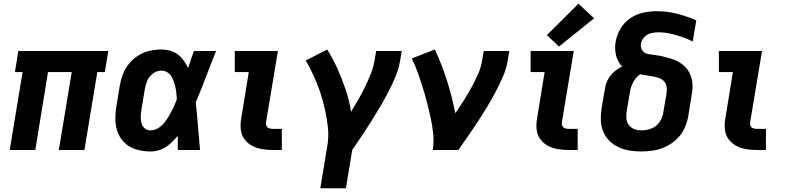

<svg xmlns="http://www.w3.org/2000/svg" viewBox="-20 -803 4216 1028"><path d="M32 0H169L237 -417H364L295 0H432L501 -417H541L560 -530H78L60 -417H101Z M786 8Q814 8 841 -2.5Q868 -13 890.5 -33Q913 -53 932 -76Q932 -38 932 0H1051Q1045 -64 1040 -127.5Q1035 -191 1028 -254Q1057 -323 1083 -392Q1109 -461 1137 -530H1018Q1002 -484 987 -439Q974 -467 954.5 -490.5Q935 -514 906 -526Q877 -538 845 -538Q813 -538 781.5 -531Q750 -524 721 -506Q692 -488 670.5 -461.5Q649 -435 637.5 -404.5Q626 -374 621 -343L603 -233Q597 -195 598 -158.5Q599 -122 612.5 -89.5Q626 -57 652 -34Q678 -11 713.5 -1.5Q749 8 786 8ZM786 -105Q768 -105 755 -116Q742 -127 737.5 -144Q733 -161 733.5 -178.5Q734 -196 737 -214L755 -324Q759 -348 768.5 -371Q778 -394 799.5 -409.5Q821 -425 844 -425Q864 -425 879.5 -413.5Q895 -402 903 -384.5Q911 -367 916 -348.5Q921 -330 923.5 -310.5Q926 -291 927 -272Q919 -250 909.5 -229.5Q900 -209 888.5 -189Q877 -169 863 -150Q849 -131 828.5 -118Q808 -105 786 -105Z M1441 0H1489V-113H1441Q1431 -113 1421.5 -116Q1412 -119 1407.5 -127.5Q1403 -136 1404 -146L1468 -530H1237V-417H1312L1271 -165Q1266 -136 1269.5 -107.5Q1273 -79 1289.5 -57Q1306 -35 1330.5 -22Q1355 -9 1383.5 -4.5Q1412 0 1441 0Z M1695 205H1832L1866 0Q1892 -38 1917.5 -76Q1943 -114 1967.5 -153Q1992 -192 2015 -231Q2038 -270 2059 -310.5Q2080 -351 2097.5 -392.5Q2115 -434 2122 -477L2131 -530H1994L1985 -477Q1979 -441 1965 -406.5Q1951 -372 1934.5 -338Q1918 -304 1899 -270.5Q1880 -237 1860 -205Q1850 -265 1831 -322Q1812 -379 1787.5 -433.5Q1763 -488 1732 -538L1617 -479Q1641 -438 1660.5 -395Q1680 -352 1695 -307Q1710 -262 1720.5 -214.5Q1731 -167 1736 -118Q1741 -69 1732 -19Z M2297 0H2434Q2461 -38 2487.5 -76Q2514 -114 2539 -152.5Q2564 -191 2588 -230.5Q2612 -270 2633 -310Q2654 -350 2672.5 -392Q2691 -434 2698 -477L2707 -530H2570L2561 -477Q2555 -440 2538.5 -403.5Q2522 -367 2503 -332.5Q2484 -298 2462.5 -264Q2441 -230 2418 -197Q2400 -286 2373 -372Q2346 -458 2308 -538L2185 -490Q2203 -453 2217 -413.5Q2231 -374 2243.5 -334Q2256 -294 2266.5 -253.5Q2277 -213 2286 -171.5Q2295 -130 2299.5 -87Q2304 -44 2297 0Z M3025 0H3073V-113H3025Q3015 -113 3005.5 -116Q2996 -119 2991.5 -127.5Q2987 -136 2988 -146L3052 -530H2821V-417H2896L2855 -165Q2850 -136 2853.5 -107.5Q2857 -79 2873.5 -57Q2890 -35 2914.5 -22Q2939 -9 2967.5 -4.5Q2996 0 3025 0ZM2973 -554 3161 -705 3077 -783 2908 -615Z M3414 8Q3447 8 3480.5 2.5Q3514 -3 3546 -18.5Q3578 -34 3604 -59Q3630 -84 3644.5 -115.5Q3659 -147 3665 -180L3682 -286Q3686 -306 3687.5 -326Q3689 -346 3686.5 -365Q3684 -384 3677 -401.5Q3670 -419 3658.5 -433.5Q3647 -448 3632 -459.5Q3617 -471 3600 -478.5Q3583 -486 3564.5 -491.5Q3546 -497 3527 -501.5Q3508 -506 3488.5 -508Q3469 -510 3449.5 -513.5Q3430 -517 3419 -533.5Q3408 -550 3412 -570Q3415 -589 3430 -604.5Q3445 -620 3464.5 -625Q3484 -630 3503 -630Q3537 -630 3568.5 -623Q3600 -616 3630.5 -605.5Q3661 -595 3689 -581L3708 -694Q3658 -716 3605 -729.5Q3552 -743 3495 -743Q3459 -743 3422.5 -735Q3386 -727 3353.5 -704.5Q3321 -682 3301.5 -648Q3282 -614 3276 -578Q3270 -542 3278.5 -506.5Q3287 -471 3311 -447Q3288 -436 3267.5 -418Q3247 -400 3235 -377Q3223 -354 3219 -329L3201 -223Q3196 -191 3197 -159Q3198 -127 3209.5 -99Q3221 -71 3242.5 -49.5Q3264 -28 3291.5 -15Q3319 -2 3350.5 3Q3382 8 3414 8ZM3414 -105Q3395 -105 3377 -111.5Q3359 -118 3347.5 -132.5Q3336 -147 3334 -166Q3332 -185 3335 -205L3353 -311Q3357 -337 3370 -362.5Q3383 -388 3407 -405Q3424 -402 3441 -399.5Q3458 -397 3475 -394Q3492 -391 3508 -385.5Q3524 -380 3535.5 -368Q3547 -356 3549 -339Q3551 -322 3549 -304L3531 -199Q3527 -172 3510.5 -148.5Q3494 -125 3467.5 -115Q3441 -105 3414 -105Z M4033 0H4081V-113H4033Q4023 -113 4013.5 -116Q4004 -119 3999.5 -127.5Q3995 -136 3996 -146L4060 -530H3829V-417H3904L3863 -165Q3858 -136 3861.5 -107.5Q3865 -79 3881.5 -57Q3898 -35 3922.5 -22Q3947 -9 3975.5 -4.5Q4004 0 4033 0Z"/></svg>

Font: Iosevka Sparkle XBdObl
Style: Regular
Weight: 800
Italic angle: -9°
Designer: Belleve Invis
Foundry: Belleve Invis
Version: Version 4.5.0; ttfautohint (v1.8.3)